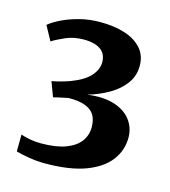

<svg xmlns="http://www.w3.org/2000/svg" viewBox="-81 -970 553 623"><g transform="rotate(15 195.0 -658.0)"><path d="M125 -413.5Q99 -413.5 71.5 -418Q44 -422.5 27.5 -427.5L28 -484Q42.5 -479.5 59.5 -476.2Q76.5 -473 96.5 -473Q147 -473 179.2 -485.2Q211.5 -497.5 226.8 -518.5Q242 -539.5 242 -565.5Q242 -589.5 233 -605.5Q224 -621.5 203.2 -630Q182.5 -638.5 146 -638.5Q140.5 -637.5 130.8 -635.5Q121 -633.5 111.2 -631.2Q101.5 -629 95.5 -627.5L77 -677Q91.5 -679.5 107 -683.8Q122.5 -688 136.5 -693Q180.5 -709.5 200.5 -731.8Q220.5 -754 220.5 -779Q220 -799.5 210.2 -811.5Q200.5 -823.5 183.5 -829Q166.5 -834.5 144.5 -834.5Q111 -834.5 84 -822.8Q57 -811 40.5 -800.5L14 -849Q27.5 -860.5 52.5 -873Q77.5 -885.5 110.5 -894.2Q143.5 -903 181 -903Q227 -903 263 -891.8Q299 -880.5 320 -857.2Q341 -834 341 -798.5Q341 -765 321.8 -738.8Q302.5 -712.5 270.5 -694Q238.5 -675.5 200.5 -664.5Q254 -671.5 290.8 -659.8Q327.5 -648 346.5 -623Q365.5 -598 366 -566Q366.5 -522 340.2 -487.5Q314 -453 260.8 -433.2Q207.5 -413.5 125 -413.5Z"/></g></svg>

Font: Merriweather 36pt
Style: Bold
Weight: 700
Designer: Eben Sorkin
Foundry: Eben Sorkin
Version: Version 2.100